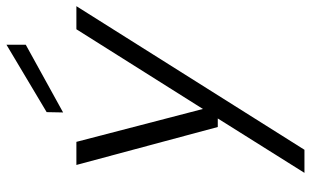

<svg xmlns="http://www.w3.org/2000/svg" viewBox="-208 -554 982 607"><g transform="rotate(-90 283.5 -251.0)"><path d="M40 220 212 -54H185L65 -501H138L242 -101L494 -501H567L113 220ZM231 -543 232 -595 445 -722V-661Z"/></g></svg>

Font: DM Sans 17pt Light
Style: Italic
Weight: 300
Italic angle: -10°
Version: Version 4.004;gftools[0.9.30]